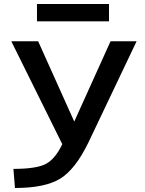

<svg xmlns="http://www.w3.org/2000/svg" viewBox="-20 -940 733 971"><path d="M172.9 -731.4 355.5 -325.2 539.1 -731.4H670.9L426.8 -218.8Q361.3 -84 284.7 -36.6Q208 10.7 55.7 10.7L47.9 -85.9Q165 -85.9 212.4 -111.3Q259.8 -136.7 294.9 -210.9L37.1 -731.4ZM167 -832V-919.9H531.2V-832Z"/></svg>

Font: Gen Shin Gothic Medium
Style: Regular
Weight: 500
Designer: [Source Han Sans]
Ryoko NISHIZUKA  (kana & ideographs); Paul D. Hunt (Latin, Greek & Cyrillic); Wenlong ZHANG  (bopomofo
Version: Version 1.002.20150607